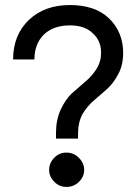

<svg xmlns="http://www.w3.org/2000/svg" viewBox="-20 -732 554 765"><path d="M203.1 -179.7Q203.1 -185.5 203.1 -202.1Q203.1 -254.9 221.7 -294.9Q240.2 -335 265.6 -359.4Q293 -383.8 319.3 -406.2Q345.7 -427.7 364.3 -457Q382.8 -486.3 382.8 -522.5Q382.8 -569.3 349.6 -599.6Q317.4 -630.9 258.8 -630.9Q192.4 -630.9 154.3 -593.8Q117.2 -556.6 117.2 -495.1Q88.9 -495.1 32.2 -495.1Q32.2 -591.8 94.7 -652.3Q157.2 -711.9 258.8 -711.9Q359.4 -711.9 415 -658.2Q470.7 -603.5 470.7 -521.5Q470.7 -473.6 452.1 -438.5Q433.6 -402.3 407.2 -377.9Q380.9 -355.5 354.5 -332Q328.1 -309.6 308.6 -277.3Q291 -244.1 291 -201.2Q291 -194.3 291 -179.7Q268.6 -179.7 203.1 -179.7ZM245.1 12.7Q215.8 12.7 196.3 -7.8Q175.8 -28.3 175.8 -54.7Q175.8 -83 196.3 -103.5Q215.8 -124 245.1 -124Q274.4 -124 294.9 -102.5Q315.4 -82 315.4 -54.7Q315.4 -28.3 294.9 -7.8Q274.4 12.7 245.1 12.7Z"/></svg>

Font: Overpass
Style: Regular
Weight: 400
Designer: Delve Withrington, Thomas Jockin
Version: Version 3.000;DELV;Overpass; ttfautohint (v1.5)